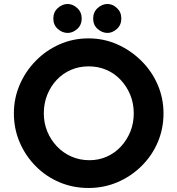

<svg xmlns="http://www.w3.org/2000/svg" viewBox="-20 -937 892 965"><path d="M49.8 -367.2Q49.8 -443.4 79.1 -511.2Q108.4 -579.1 159.7 -631.3Q210.9 -683.6 278.8 -713.9Q346.7 -744.1 424.8 -744.1Q502 -744.1 569.8 -713.9Q637.7 -683.6 690.4 -631.3Q743.2 -579.1 772.5 -511.2Q801.8 -443.4 801.8 -367.2Q801.8 -289.1 772.5 -221.2Q743.2 -153.3 690.4 -101.6Q637.7 -49.8 569.8 -21Q502 7.8 424.8 7.8Q346.7 7.8 278.8 -21Q210.9 -49.8 159.7 -101.6Q108.4 -153.3 79.1 -221.2Q49.8 -289.1 49.8 -367.2ZM200.2 -367.2Q200.2 -318.4 217.8 -275.9Q235.4 -233.4 266.6 -200.7Q297.9 -168 339.4 -149.9Q380.9 -131.8 429.7 -131.8Q476.6 -131.8 517.1 -149.9Q557.6 -168 587.9 -200.7Q618.2 -233.4 635.3 -275.9Q652.3 -318.4 652.3 -367.2Q652.3 -417 634.8 -460Q617.2 -502.9 586.4 -535.6Q555.7 -568.4 514.6 -585.9Q473.6 -603.5 425.8 -603.5Q377.9 -603.5 336.9 -585.9Q295.9 -568.4 265.1 -535.6Q234.4 -502.9 217.3 -460Q200.2 -417 200.2 -367.2ZM248 -843.8Q248 -876 270.5 -896.5Q293 -917 320.3 -917Q345.7 -917 368.2 -896.5Q390.6 -876 390.6 -843.8Q390.6 -811.5 368.2 -791.5Q345.7 -771.5 320.3 -771.5Q293 -771.5 270.5 -791.5Q248 -811.5 248 -843.8ZM448.2 -843.8Q448.2 -876 470.7 -896.5Q493.2 -917 520.5 -917Q545.9 -917 567.9 -896.5Q589.8 -876 589.8 -843.8Q589.8 -811.5 567.4 -791.5Q544.9 -771.5 520.5 -771.5Q493.2 -771.5 470.7 -791.5Q448.2 -811.5 448.2 -843.8Z"/></svg>

Font: Josefin Sans CFJ
Style: Bold
Weight: 700
Designer: Santiago Orozco
Foundry: Typemade
Version: Version 2.001